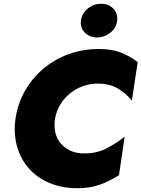

<svg xmlns="http://www.w3.org/2000/svg" viewBox="-20 -977 748 1015"><path d="M271 -350Q279 -392 299.5 -425.5Q320 -459 350.5 -483.5Q381 -508 418 -521.5Q455 -535 496 -535Q559 -535 602.5 -509.5Q646 -484 677 -445L708 -649Q666 -681 618 -699.5Q570 -718 504 -718Q418 -718 343.5 -691Q269 -664 210 -614.5Q151 -565 112.5 -497.5Q74 -430 62 -350Q51 -272 69.5 -205Q88 -138 131.5 -88Q175 -38 241 -10Q307 18 389 18Q458 18 510 -1.5Q562 -21 609 -51L639 -254Q597 -221 544 -193Q491 -165 422 -166Q383 -166 352 -180.5Q321 -195 300.5 -219.5Q280 -244 272.5 -277.5Q265 -311 271 -350ZM408 -870Q403 -831 428 -805Q453 -779 492 -779Q531 -779 563 -804Q595 -829 599 -867Q604 -906 579 -931.5Q554 -957 516 -957Q477 -958 445 -932.5Q413 -907 408 -870Z"/></svg>

Font: Jost ExtraBold
Style: Italic
Weight: 800
Italic angle: -5°
Version: Version 3.710